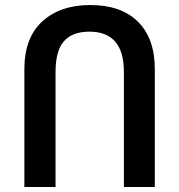

<svg xmlns="http://www.w3.org/2000/svg" viewBox="-20 -744 714 764"><path d="M77 0H201V-457Q201 -542 234.5 -580Q268 -618 336 -618Q473 -618 473 -458V0H596V-469Q596 -591 529 -657.5Q462 -724 339 -724Q220 -724 148.5 -659Q77 -594 77 -469Z"/></svg>

Font: Noto Sans Georgian SemiCondensed Semi
Style: Regular
Weight: 600
Width: 4
Designer: Monotype Design Team
Foundry: Monotype Imaging Inc.
Version: Version 1.901